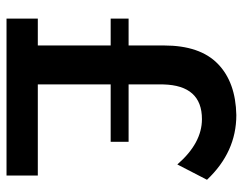

<svg xmlns="http://www.w3.org/2000/svg" viewBox="-98 -647 745 589"><g transform="rotate(90 274.5 -352.5)"><path d="M518.5 0H37V-96H119.5V-319.5H37V-374.5H119.5V-483Q119.5 -593.5 175.8 -648.2Q232 -703 333 -705Q446.5 -705 531.5 -615L484.5 -524Q419 -599.5 345.5 -599.5Q242 -599.5 239 -481V-374.5H415V-319.5H239V-96H518.5Z"/></g></svg>

Font: Argentum Novus Medium
Style: Regular
Weight: 500
Designer: Julieta Ulanovsky (font) & Cristiano Sobral (main changes)
Foundry: Julieta Ulanovsky (font) & Cristiano Sobral (main changes)
Version: Version 3.00;November 27, 2020;FontCreator 13.0.0.2655 64-bi